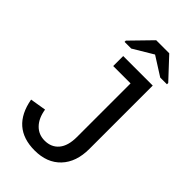

<svg xmlns="http://www.w3.org/2000/svg" viewBox="-268 -950 1035 1035"><g transform="rotate(45 250.0 -432.0)"><path d="M223.1 9.8Q48.3 9.8 15.6 -170.9L106.9 -186Q115.7 -129.4 146.5 -97.7Q177.2 -65.9 223.6 -65.9Q274.4 -65.9 303.7 -100.8Q333 -135.7 333 -203.1V-611.8H200.7V-688H425.8V-205.1Q425.8 -105 371.6 -47.6Q317.4 9.8 223.1 9.8ZM475.1 -756.8V-747.1H423.8L316.9 -814.9H315.9L202.6 -747.1H151.9V-756.8L266.1 -874H365.7Z"/></g></svg>

Font: Liberation Sans
Style: Regular
Weight: 400
Designer: Steve Matteson
Foundry: Ascender Corporation
Version: Version 2.00.1